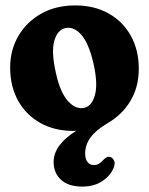

<svg xmlns="http://www.w3.org/2000/svg" viewBox="-20 -473 550 709"><path d="M258 -453Q328.5 -453 381.2 -423.2Q434 -393.5 463.2 -340.8Q492.5 -288 492.5 -219Q492.5 -151.5 461.5 -100Q430.5 -48.5 377 -18Q334 7.5 314.2 34.8Q294.5 62 294.5 93.5Q294.5 115 303.5 125.8Q312.5 136.5 326.5 136.5Q346 136.5 361 118Q368 111 374 107.8Q380 104.5 388 107Q396 109.5 401.2 120Q406.5 130.5 399 148Q388 175.5 357.8 195.8Q327.5 216 284 216Q232.5 216 205.2 190.8Q178 165.5 178 125Q178 62.5 261.5 10Q256 10.5 251.5 10.5Q181.5 10.5 128.8 -19Q76 -48.5 46.8 -101.2Q17.5 -154 17.5 -224Q17.5 -288 47.8 -340Q78 -392 132 -422.5Q186 -453 258 -453ZM292 -75Q319.5 -81.5 330.8 -123Q342 -164.5 325 -239.5Q307.5 -314.5 279.5 -345.5Q251.5 -376.5 220.5 -369Q191.5 -362 180.2 -321.2Q169 -280.5 186.5 -203Q202.5 -131 231.5 -99.2Q260.5 -67.5 292 -75Z"/></svg>

Font: Fraunces 144pt S100
Style: Bold
Weight: 700
Version: Version 1.000; ttfautohint (v1.8.3)